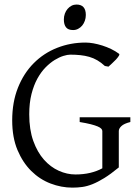

<svg xmlns="http://www.w3.org/2000/svg" viewBox="-20 -819 623 853"><path d="M508.8 -580.1Q512.2 -577.6 507.8 -570.6Q503.4 -563.5 495.4 -554.7Q487.3 -545.9 477.8 -537.4Q468.3 -528.8 461.9 -522.9L445.8 -525.9Q429.7 -541 412.6 -551Q395.5 -561 376.7 -566.4Q357.9 -571.8 336.9 -574Q315.9 -576.2 292 -576.2Q279.8 -576.2 261.5 -570.6Q243.2 -564.9 222.9 -552.5Q202.6 -540 182.6 -519.8Q162.6 -499.5 146.2 -470Q129.9 -440.4 119.9 -401.1Q109.9 -361.8 109.9 -311Q109.9 -243.2 127.9 -192.9Q146 -142.6 175.3 -109.6Q204.6 -76.7 241.2 -60.3Q277.8 -43.9 314.9 -43.9Q350.6 -43.9 380.6 -51Q410.6 -58.1 434.6 -71.3V-236.8Q434.6 -242.2 429.9 -247.3Q425.3 -252.4 413.8 -257.3Q402.3 -262.2 383.1 -267.1Q363.8 -272 334 -276.9V-297.9H559.1V-276.9Q531.2 -270 519.5 -259Q507.8 -248 507.8 -236.8V-75.2Q471.7 -45.4 443.1 -27.8Q414.6 -10.3 390.6 -0.7Q366.7 8.8 345.2 11.7Q323.7 14.6 301.8 14.6Q252.4 14.6 204.6 -3.7Q156.7 -22 118.9 -59.3Q81.1 -96.7 57.6 -152.6Q34.2 -208.5 34.2 -284.2Q34.2 -365.2 59.8 -429.4Q85.4 -493.7 129.9 -538.3Q174.3 -583 233.6 -606.4Q293 -629.9 359.9 -629.9Q376 -629.9 395.3 -626.5Q414.6 -623 434.6 -616.7Q454.6 -610.4 473.9 -601.1Q493.2 -591.8 508.8 -580.1ZM361.3 -752.4Q361.3 -738.8 356.9 -726.6Q352.5 -714.4 345 -705.3Q337.4 -696.3 327.1 -690.9Q316.9 -685.5 304.7 -685.5Q282.7 -685.5 273.2 -697.8Q263.7 -710 263.7 -732.4Q263.7 -746.1 268.1 -758.3Q272.5 -770.5 280.3 -779.5Q288.1 -788.6 298.1 -793.7Q308.1 -798.8 319.8 -798.8Q361.3 -798.8 361.3 -752.4Z"/></svg>

Font: Gentium Plus Afr
Style: Regular
Weight: 400
Designer: J. Victor Gaultney, Annie Olsen, Iska Routamaa, Becca Hirsbrunner
Foundry: SIL International
Version: Version 5.000